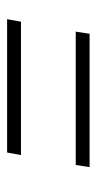

<svg xmlns="http://www.w3.org/2000/svg" viewBox="114 -563 272 540"><g transform="rotate(-90 250.0 -293.0)"><path d="M84 -370 91 -409H466L459 -370ZM50 -177 56 -216H431L425 -177Z"/></g></svg>

Font: DM Sans 24pt ExtraLight
Style: Italic
Weight: 250
Italic angle: -10°
Designer: Colophon Foundry, Jonny Pinhorn
Foundry: Colophon Foundry
Version: Version 4.004;gftools[0.9.30]